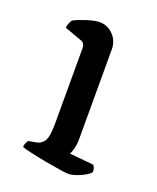

<svg xmlns="http://www.w3.org/2000/svg" viewBox="-102 -563 512 626"><g transform="rotate(20 154.0 -250.0)"><path d="M209 0Q201 0 178.5 -3.5Q156 -7 128.5 -12Q101 -17 76.5 -22.5Q52 -28 41 -32Q41 -39 44 -46Q47 -53 50 -56L78 -61Q94 -64 103.5 -79Q113 -94 113 -139V-400Q113 -408 110 -414.5Q107 -421 97 -424L39 -445Q40 -455 43.5 -463Q47 -471 50 -474Q67 -483 94 -491.5Q121 -500 137 -500Q165 -500 184.5 -479.5Q204 -459 204 -430V-120Q204 -100 200 -85Q196 -70 192 -64L276 -56Q279 -52 281 -46.5Q283 -41 283 -33Q277 -25 263.5 -17.5Q250 -10 235 -5Q220 0 209 0Z"/></g></svg>

Font: Texturina
Style: Regular
Weight: 400
Designer: Guillermo Torres Carreño
Foundry: Omnibus-Type
Version: Version 1.002; ttfautohint (v1.8.3)